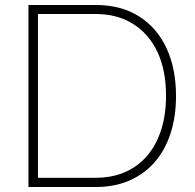

<svg xmlns="http://www.w3.org/2000/svg" viewBox="-20 -749 781 769"><path d="M94 0V-729H364Q464 -729 536 -684Q608 -639 646.5 -557Q685 -475 685 -364Q685 -282 663 -214.5Q641 -147 599.5 -99.5Q558 -52 498.5 -26Q439 0 364 0ZM132 -37H363Q429 -37 481.5 -60Q534 -83 570.5 -126.5Q607 -170 626 -230.5Q645 -291 645 -365Q645 -468 610.5 -541Q576 -614 512.5 -653.5Q449 -693 363 -693H132Z"/></svg>

Font: Mona Sans ExtraLight
Style: Regular
Weight: 200
Designer: Deni Anggara
Foundry: GitHub
Version: Version 2.000